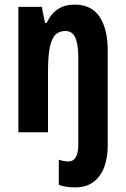

<svg xmlns="http://www.w3.org/2000/svg" viewBox="-20 -642 548 836"><path d="M306 174Q288 174 270.5 171.5Q253 169 236 163V53Q257 61 277 61Q321 61 321 -13V-390Q321 -448 308 -477.5Q295 -507 265 -507Q239 -507 222.5 -492Q206 -477 197.5 -438.5Q189 -400 189 -330V-66H60V-612H162L176 -542H183Q220 -622 305 -622Q378 -622 413.5 -569Q449 -516 449 -422V-6Q449 44 434 85Q419 126 387.5 150Q356 174 306 174Z"/></svg>

Font: Noto Sans Malayalam UI ExtraCondensed
Style: Bold
Weight: 700
Width: 2
Designer: Jelle Bosma - Monotype Design Team
Foundry: Monotype Imaging Inc.
Version: Version 2.104; ttfautohint (v1.8.4.7-5d5b)